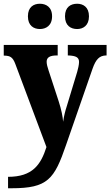

<svg xmlns="http://www.w3.org/2000/svg" viewBox="-22 -776 589 1025"><path d="M390 -621C421 -621 453 -639 453 -689C453 -739 421 -756 390 -756C356 -756 325 -739 325 -689C325 -639 356 -621 390 -621ZM191 -621C223 -621 256 -639 256 -689C256 -739 223 -756 191 -756C158 -756 127 -739 127 -689C127 -639 158 -621 191 -621ZM21 168V229H40C233 229 268 181 331 -3L472 -409C490 -460 509 -479 544 -480H547V-536H340V-480H344C382 -478 400 -471 400 -445C400 -431 394 -405 390 -392L333 -204C327 -186 319 -156 315 -126C313 -153 306 -190 291 -236L237 -401C232 -416 227 -433 227 -446C227 -469 243 -480 282 -480H286V-536H-2V-479H3C31 -478 46 -472 60 -434L226 9C196 103 152 168 21 168Z"/></svg>

Font: Noto Serif Bengali SemiCondensed ExtraBold
Style: Regular
Weight: 800
Width: 4
Designer: Juan Bruce, Universal Thirst, Indian Type Foundry and the Monotype Design Team.
Foundry: Monotype Imaging Inc.
Version: Version 2.003